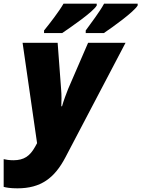

<svg xmlns="http://www.w3.org/2000/svg" viewBox="-83 -786 770 1046"><path d="M384 -606H483C535 -641 646 -721 667 -756V-766H484C460 -721 411 -658 384 -620ZM157 -606H256C307 -641 424 -721 444 -756V-766H263C237 -721 188 -658 157 -620ZM12 240C139 240 214 185 274 70L601 -553H397L288 -301C279 -278 263 -237 255 -207H251C252 -236 253 -265 250 -299L231 -553H40L119 -6L108 14C80 64 48 87 -10 87C-32 87 -51 84 -63 81V232C-49 236 -26 240 12 240Z"/></svg>

Font: Noto Sans UI Black
Style: Italic
Weight: 900
Italic angle: -372°
Designer: Monotype Design Team
Foundry: Monotype Imaging Inc.
Version: Version 1.901